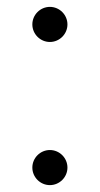

<svg xmlns="http://www.w3.org/2000/svg" viewBox="-20 -532 290 558"><path d="M125 -410C153 -410 176 -433 176 -461C176 -489 153 -512 125 -512C97 -512 74 -489 74 -461C74 -433 97 -410 125 -410ZM125 6C153 6 176 -17 176 -45C176 -73 153 -96 125 -96C97 -96 74 -73 74 -45C74 -17 97 6 125 6Z"/></svg>

Font: Red Hat Display
Style: Regular
Weight: 400
Designer: Pentagram, MCKL
Foundry: Pentagram, MCKL
Version: Version 1.023